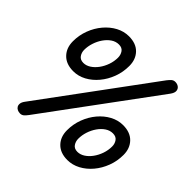

<svg xmlns="http://www.w3.org/2000/svg" viewBox="-240 -1231 1458 1458"><g transform="rotate(45 489.0 -502.0)"><path d="M175 0Q159.5 0 146.2 -6.2Q133 -12.5 126 -24.5Q119 -36.5 121.2 -53.2Q123.5 -70 139 -90.5L782.5 -964Q797.5 -983.5 810 -993.8Q822.5 -1004 839.5 -1004Q860.5 -1004 876 -992.8Q891.5 -981.5 893.5 -961.2Q895.5 -941 875.5 -913.5L231.5 -40Q217 -20.5 204.5 -10.2Q192 0 175 0ZM233.5 -512.5Q157 -512.5 114 -556.8Q71 -601 71 -672Q71 -737.5 93.5 -796.8Q116 -856 154.8 -901.8Q193.5 -947.5 242.8 -973.8Q292 -1000 345.5 -1000Q422.5 -1000 464.8 -956.2Q507 -912.5 507 -842Q507 -776 484.8 -716.8Q462.5 -657.5 424 -611.5Q385.5 -565.5 336.5 -539Q287.5 -512.5 233.5 -512.5ZM243.5 -611.5Q273 -611.5 301 -629.5Q329 -647.5 351.8 -678.2Q374.5 -709 388 -747.5Q401.5 -786 401.5 -826.5Q401.5 -856 385.8 -879Q370 -902 336 -902Q303 -902 274.5 -882.8Q246 -863.5 224 -831.8Q202 -800 189.8 -762Q177.5 -724 177.5 -686.5Q177.5 -657.5 193.5 -634.5Q209.5 -611.5 243.5 -611.5ZM678.5 -4Q602.5 -4 559.8 -47.8Q517 -91.5 517 -162.5Q517 -228.5 539.5 -287.8Q562 -347 600.5 -392.8Q639 -438.5 688.2 -465Q737.5 -491.5 791 -491.5Q868 -491.5 910.8 -447.5Q953.5 -403.5 953.5 -333.5Q953.5 -267.5 931 -208Q908.5 -148.5 869.8 -102.5Q831 -56.5 781.5 -30.2Q732 -4 678.5 -4ZM689 -102Q718.5 -102 746.8 -120Q775 -138 797.5 -168.8Q820 -199.5 833.5 -238.2Q847 -277 847 -318Q847 -347 831 -369.8Q815 -392.5 781 -392.5Q748.5 -392.5 720 -373.5Q691.5 -354.5 669.5 -322.8Q647.5 -291 635.2 -253.2Q623 -215.5 623 -178Q623 -148.5 638.8 -125.2Q654.5 -102 689 -102Z"/></g></svg>

Font: Edu SA Hand Medium
Style: Regular
Weight: 500
Designer: Tina and Corey Anderson, Eben Sorkin, Mirko Velimirovic
Foundry: Google for Education
Version: Version 2.000